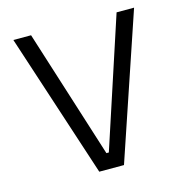

<svg xmlns="http://www.w3.org/2000/svg" viewBox="-99 -754 823 848"><g transform="rotate(-15 312.0 -330.0)"><path d="M252 0 36 -660H117L317 -29L252 -71H348L301 -29L508 -660H588L365 0Z"/></g></svg>

Font: Cairo Play
Style: Regular
Weight: 400
Designer: Mohamed Gaber, Accademia di Belle Arti di Urbino
Foundry: Kief Type Foundry, Accademia di Belle Arti di Urbino
Version: Version 3.119